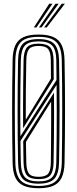

<svg xmlns="http://www.w3.org/2000/svg" viewBox="-20 -990 409 1017"><path d="M184.5 7Q134.4 7 104.6 -6.7Q74.8 -20.4 61.2 -50.1Q47.7 -79.7 46.8 -127.8Q45.4 -200.7 44.8 -267.8Q44.2 -334.8 44.2 -399.9Q44.2 -465 44.8 -532Q45.4 -599.1 46.8 -672Q47.7 -720.3 61.2 -749.9Q74.8 -779.6 104.6 -793.3Q134.4 -807 184.5 -807Q234.3 -807 264 -793.2Q293.7 -779.4 307.3 -749.7Q320.8 -720 321.8 -672.1Q323.3 -597.2 323.9 -530.1Q324.5 -462.9 324.5 -398.4Q324.5 -333.9 323.8 -267.4Q323.2 -201 321.8 -127.6Q320.8 -79.6 307.1 -50Q293.5 -20.4 263.7 -6.7Q234 7 184.5 7ZM184.5 -53.4Q221.8 -53.4 235.3 -70.3Q248.9 -87.2 249.3 -130.2Q250 -188.8 250.4 -241.7Q250.8 -294.5 250.9 -346.1Q251.1 -397.7 250.9 -452L117.5 -238.4Q117.7 -221.9 117.9 -207.7Q118.2 -193.5 118.4 -180.6Q118.7 -167.8 118.9 -155.1Q119.1 -142.5 119.3 -129.2Q120.2 -87.2 133.4 -70.3Q146.6 -53.4 184.5 -53.4ZM184.5 -41.3Q139.6 -41.3 122.8 -60.9Q106 -80.5 104.8 -128.8Q104.4 -148.7 104 -167.4Q103.7 -186.1 103.5 -204.7Q103.3 -223.2 103 -242.6L266 -499.6Q266.5 -436.1 266.4 -377Q266.4 -318 265.7 -257.6Q265 -197.1 263.8 -129.3Q262.9 -81.2 246.2 -61.2Q229.5 -41.3 184.5 -41.3ZM184.5 -29.2Q236.7 -29.2 256.9 -51.9Q277.1 -74.7 278.3 -129Q279.5 -203.9 280.1 -271.5Q280.7 -339.1 280.6 -405Q280.6 -471 279.7 -540.6L88.4 -243.3Q88.7 -229 88.8 -216.9Q88.9 -204.7 89.2 -192.3Q89.4 -179.9 89.6 -164.6Q89.9 -149.4 90.3 -128.8Q91.5 -74.3 111.7 -51.8Q131.9 -29.2 184.5 -29.2ZM184.5 -5.1Q229.3 -5.1 255.9 -17.5Q282.5 -30 294.5 -57.2Q306.4 -84.3 307.3 -128.2Q308.5 -202.2 309 -269.5Q309.6 -336.9 309.6 -401.8Q309.6 -466.7 309 -533.1Q308.4 -599.5 307.3 -671.6Q306.4 -715.9 294.5 -743Q282.5 -770.1 255.9 -782.5Q229.3 -794.9 184.5 -794.9Q139.3 -794.9 112.6 -782.5Q86 -770.1 74.1 -742.9Q62.3 -715.7 61.3 -671.6Q59.8 -602.2 59.1 -537.2Q58.4 -472.2 58.4 -407.3Q58.4 -342.4 59.1 -273.6Q59.9 -204.9 61.3 -128.2Q62.7 -61.4 90.3 -33.2Q117.9 -5.1 184.5 -5.1ZM184.5 -17.1Q124.3 -17.1 100.6 -42.6Q76.9 -68.1 75.8 -128.2Q74.4 -201 73.8 -267.8Q73.2 -334.7 73.2 -399.7Q73.2 -464.8 73.8 -531.8Q74.4 -598.8 75.8 -671.6Q76.9 -732.1 100.6 -757.5Q124.4 -782.9 184.5 -782.9Q242.9 -782.9 267.1 -757.5Q291.3 -732.2 292.8 -671.2Q294 -607.9 294.7 -544.4Q295.5 -480.9 295.5 -414.9Q295.5 -348.8 294.8 -277.9Q294.2 -206.9 292.8 -128.6Q291.3 -67.7 267.1 -42.4Q242.9 -17.1 184.5 -17.1ZM88.1 -268.2 279.2 -565.9Q279.2 -579.8 279 -598.3Q278.8 -616.7 278.6 -635.9Q278.5 -655.1 278.3 -670.8Q277.3 -726.5 256.3 -748.7Q235.2 -770.8 184.5 -770.8Q131.6 -770.8 111.5 -748.1Q91.5 -725.3 90.3 -671Q88.8 -599 88.1 -532.7Q87.3 -466.5 87.3 -401.6Q87.3 -336.8 88.1 -268.2ZM102.4 -310.8Q102 -369.9 102.1 -427.4Q102.2 -484.9 102.9 -544.9Q103.6 -604.9 104.9 -671Q106 -718.9 122.6 -738.8Q139.2 -758.7 184.5 -758.7Q227.8 -758.7 245.5 -739.5Q263.1 -720.2 263.8 -670.4Q264 -650.1 264.2 -621.9Q264.4 -593.7 264.7 -570.1ZM116.5 -355.7 249.9 -573.7Q249.7 -596.8 249.6 -621.4Q249.5 -646.1 249.3 -669.6Q248.9 -712.3 235.5 -729.4Q222.2 -746.6 184.5 -746.6Q146.7 -746.6 133.4 -729.8Q120.2 -712.9 119.3 -670.6Q117.7 -582.6 116.9 -509.4Q116.2 -436.2 116.5 -355.7ZM159.4 -845 240.8 -970.2H257.7L173.2 -845ZM213.8 -845 306.8 -970.2H323.7L227.8 -845ZM186.5 -845 273.8 -970.2H290.7L200.5 -845Z"/></svg>

Font: Big Shoulders Inline Display SC Thin
Style: Regular
Weight: 100
Designer: Patric King
Foundry: XO Type Co
Version: Version 2.002